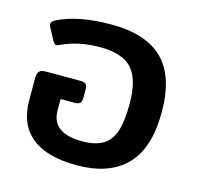

<svg xmlns="http://www.w3.org/2000/svg" viewBox="-86 -630 753 735"><g transform="rotate(15 290.0 -262.5)"><path d="M39 -179V-269Q39 -285 46.5 -293Q54 -301 72 -301H210Q225 -301 231 -294.5Q237 -288 237 -273V-242Q237 -227 231 -220.5Q225 -214 209 -214H154V-169Q154 -79 275 -79Q327 -79 357.5 -97.5Q388 -116 401 -156Q414 -196 414 -265Q414 -360 376.5 -402.5Q339 -445 249 -445Q164 -445 99 -414Q89 -409 85 -409Q77 -409 70 -422L45 -468Q41 -475 41 -482Q41 -490 52 -497Q133 -540 269 -540Q406 -540 473.5 -473.5Q541 -407 541 -265Q541 -122 473.5 -53.5Q406 15 279 15Q160 15 99.5 -34Q39 -83 39 -179Z"/></g></svg>

Font: Mitr
Style: Regular
Weight: 400
Designer: Thanarat Vachiruckul
Foundry: Cadson Demak
Version: Version 1.002